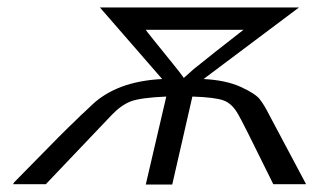

<svg xmlns="http://www.w3.org/2000/svg" viewBox="-20 -494 860 515"><path d="M15 0 18 -5 137 -126Q167 -156 183 -171Q201 -189 207 -194L226 -212Q293 -276 415 -282L248 -474H782L526 -282Q586 -279 625.5 -261Q665 -243 677 -227.5Q689 -212 701 -188L801 0H713Q628 -173 619 -187Q603 -216 580 -224.5Q557 -233 496 -235L442 1H371L426 -235Q358 -232 332 -222.5Q306 -213 280 -186L103 0ZM371 -414Q371 -413 394 -384.5Q417 -356 442.5 -324.5Q468 -293 473 -285L500 -309Q552 -351 633 -414Z"/></svg>

Font: Coval
Style: Light Italic
Weight: 300
Foundry: Context Ltd
Version: Version 001.000